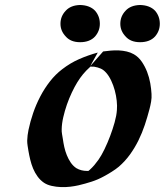

<svg xmlns="http://www.w3.org/2000/svg" viewBox="-20 -730 660 769"><path d="M342.8 -467.8Q343.3 -468.3 343.5 -468Q343.8 -467.8 344.2 -468.3L393.1 -523.9Q406.7 -525.9 423.1 -527.3Q439.5 -528.8 455.8 -528.1Q472.2 -527.3 487.8 -523.7Q503.4 -520 516.1 -512.7Q534.7 -502 547.6 -483.2Q560.5 -464.4 569.1 -442.4Q577.6 -420.4 581.8 -397Q585.9 -373.5 586.9 -353.5Q587.9 -338.4 585.2 -322.8Q582.5 -307.1 578.6 -292.5Q570.3 -260.7 559.8 -229.2Q549.3 -197.8 534.7 -168Q520 -138.2 500.7 -111.3Q481.4 -84.5 456.1 -62.5Q443.8 -52.2 427 -41.7Q410.2 -31.2 396.5 -23.9Q372.6 -10.7 346.9 -2.4Q321.3 5.9 294.4 12.2Q279.8 15.6 261.5 17.8Q243.2 20 224.1 19.3Q205.1 18.6 187.3 14.6Q169.4 10.7 156.2 2Q141.1 -8.3 130.4 -23.2Q119.6 -38.1 112.5 -55.2Q105.5 -72.3 101.1 -90.6Q96.7 -108.9 93.8 -126Q92.3 -135.7 90.6 -146.2Q88.9 -156.7 88.9 -166.5Q89.4 -178.2 90.6 -188.5Q91.8 -198.7 94.2 -210Q101.1 -243.2 112.8 -277.3Q124.5 -311.5 141.4 -343.8Q158.2 -376 180.2 -404.1Q202.1 -432.1 229 -452.6Q261.2 -477.5 296.9 -493.2Q332.5 -508.8 371.6 -519.5ZM356.9 -462.9Q356 -462.9 351.6 -462.9Q347.2 -462.9 342.3 -463.4Q341.3 -462.9 341.1 -462.4Q340.8 -461.9 340.3 -461.4Q324.7 -447.3 312.7 -432.9Q300.8 -418.5 289.6 -400.4Q278.8 -382.8 267.8 -359.6Q256.8 -336.4 248 -311.3Q239.3 -286.1 233.4 -260.5Q227.5 -234.9 227.1 -212.9Q226.6 -203.1 228.5 -192.6Q230.5 -182.1 231.9 -172.4Q233.9 -157.7 237.5 -141.1Q241.2 -124.5 247.6 -108.6Q253.9 -92.8 263.2 -79.1Q272.5 -65.4 285.6 -56.6Q295.4 -50.8 306.2 -48.1Q316.9 -45.4 328.1 -45.4H334L338.9 -49.3Q349.6 -59.1 357.9 -68.8Q366.2 -78.6 374.5 -90.3Q386.2 -106.9 398.4 -132.1Q410.6 -157.2 421.1 -185.1Q431.6 -212.9 439.2 -240.2Q446.8 -267.6 448.2 -289.1Q449.7 -305.7 447.5 -326.4Q445.3 -347.2 439.7 -367.9Q434.1 -388.7 425.3 -407.2Q416.5 -425.8 405.3 -438.5Q395 -450.2 383.5 -455.3Q372.1 -460.4 356.9 -462.9ZM541 -561Q502.9 -561 482.9 -584Q461.9 -606 461.9 -634.8Q461.9 -665 482.9 -687Q502.9 -709 541 -710Q580.1 -709 601.1 -687Q620.1 -665 620.1 -634.8Q620.1 -606 601.1 -584Q580.1 -561 541 -561ZM300.8 -561Q263.2 -561 243.2 -584Q222.2 -606 222.2 -634.8Q222.2 -665 243.2 -687Q263.2 -709 300.8 -710Q339.8 -709 360.8 -687Q379.9 -665 379.9 -634.8Q379.9 -606 360.8 -584Q339.8 -561 300.8 -561Z"/></svg>

Font: Autopia Bold Italic
Style: Bold Italic
Weight: 700
Italic angle: -104°
Designer: Antoine Gelgon
Foundry: Antoine Gelgon
Version: V.1.0